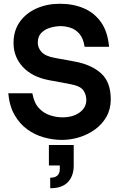

<svg xmlns="http://www.w3.org/2000/svg" viewBox="-20 -732 635 1021"><path d="M309 12Q261 12 213 -1.5Q165 -15 124.5 -44.5Q84 -74 57 -121.5Q30 -169 24 -236H152Q161 -185 186.5 -157.5Q212 -130 246 -119Q280 -108 312 -108Q368 -108 403.5 -134Q439 -160 439 -200Q439 -229 423 -252Q407 -275 352 -285L239 -306Q150 -323 101 -376.5Q52 -430 52 -503Q52 -569 85 -615.5Q118 -662 174 -687Q230 -712 298 -712Q369 -712 425.5 -688Q482 -664 517.5 -613.5Q553 -563 560 -483H430Q423 -528 403 -551.5Q383 -575 356 -584Q329 -593 302 -593Q277 -593 248.5 -585Q220 -577 200.5 -558Q181 -539 181 -505Q181 -477 201.5 -455Q222 -433 272 -424L376 -405Q465 -389 517 -342.5Q569 -296 569 -204Q569 -152 546.5 -112Q524 -72 486.5 -44.5Q449 -17 403 -2.5Q357 12 309 12ZM247 269V213Q298 213 298 167V148H240V39H372V148Q372 204 341 236.5Q310 269 247 269Z"/></svg>

Font: Host Grotesk Black
Style: Regular
Weight: 900
Designer: Doğukan Karapınar based on Poppins by Indian Type Foundry, Jonny Pinhorn
Foundry: Element Type
Version: Version 1.000; ttfautohint (v1.8.4.7-5d5b);gftools[0.9.33]